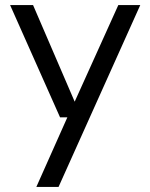

<svg xmlns="http://www.w3.org/2000/svg" viewBox="-20 -521 596 761"><path d="M124 220 247 -56H218L20 -501H111L276 -118L449 -501H536L212 220Z"/></svg>

Font: DM Sans 18pt
Style: Regular
Weight: 400
Designer: Colophon Foundry, Jonny Pinhorn
Foundry: Colophon Foundry
Version: Version 4.004;gftools[0.9.30]